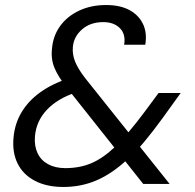

<svg xmlns="http://www.w3.org/2000/svg" viewBox="-20 -732 776 764"><path d="M550 0 246 -383Q211 -427 196.5 -462.5Q182 -498 187 -539Q191 -589 219 -628Q247 -667 294.5 -689.5Q342 -712 402 -712Q458 -712 495 -692Q532 -672 549 -636.5Q566 -601 558 -554H474Q481 -596 457 -620Q433 -644 391 -644Q340 -644 307 -615.5Q274 -587 270 -546Q267 -516 279 -486.5Q291 -457 319 -421L655 0ZM232 12Q166 12 119 -12.5Q72 -37 50 -81.5Q28 -126 34 -186Q39 -241 66.5 -286.5Q94 -332 142 -366Q190 -400 254 -420L285 -430L319 -376L282 -364Q209 -340 166.5 -295Q124 -250 119 -189Q116 -151 129.5 -122.5Q143 -94 171.5 -78.5Q200 -63 240 -63Q298 -63 344.5 -83Q391 -103 439 -149Q466 -176 495.5 -211Q525 -246 557 -289L611 -362H699L627 -262Q590 -211 555.5 -169.5Q521 -128 486 -97Q426 -41 364.5 -14.5Q303 12 232 12Z"/></svg>

Font: DM Sans 12pt
Style: Italic
Weight: 400
Italic angle: -10°
Version: Version 4.004;gftools[0.9.30]